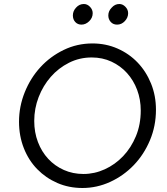

<svg xmlns="http://www.w3.org/2000/svg" viewBox="-20 -928 835 959"><path d="M75 0ZM759 -380Q759 -299 729 -227.5Q699 -156 648 -103Q597 -50 530.5 -19.5Q464 11 392 11Q324 11 266.5 -14Q209 -39 166 -83Q123 -127 99 -188Q75 -249 75 -320Q75 -396 103.5 -467Q132 -538 181.5 -592Q231 -646 298 -678.5Q365 -711 442 -711Q509 -711 567 -685.5Q625 -660 667.5 -615.5Q710 -571 734.5 -510.5Q759 -450 759 -380ZM683 -376Q683 -431 665 -479Q647 -527 614.5 -563Q582 -599 537 -620Q492 -641 438 -641Q377 -641 324.5 -614.5Q272 -588 233.5 -544Q195 -500 173 -443Q151 -386 151 -324Q151 -267 169.5 -218.5Q188 -170 221 -134.5Q254 -99 299 -79Q344 -59 397 -59Q452 -59 503.5 -82.5Q555 -106 595 -148Q635 -190 659 -248Q683 -306 683 -376ZM387 -805Q368 -805 356 -818Q344 -831 344 -851Q344 -873 360 -890Q376 -908 399 -908Q416 -908 429.5 -894Q443 -880 443 -862Q443 -839 425.5 -822Q408 -805 387 -805ZM565 -805Q545 -805 533 -818.5Q521 -832 521 -851Q521 -873 538 -890Q554 -908 576 -908Q593 -908 606.5 -894Q620 -880 620 -862Q620 -840 603.5 -822.5Q587 -805 565 -805Z"/></svg>

Font: Rosa Sans Light
Style: Italic
Weight: 300
Italic angle: -12°
Designer: Pentagram / MCKL
Foundry: Pentagram / MCKL
Version: Version 1.005;September 16, 2019;FontCreator 11.5.0.2425 64-